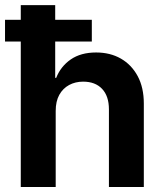

<svg xmlns="http://www.w3.org/2000/svg" viewBox="-26 -748 652 768"><path d="M196.8 -304.2V0H57.1V-727.5H194.8V-436.5H198.7Q216.8 -482.4 257.1 -510.3Q297.4 -538.1 358.4 -538.1Q414.6 -538.1 457.3 -513.7Q500 -489.3 524.7 -443.6Q549.3 -397.9 549.3 -333.5V0H409.7V-310.5Q409.7 -363.8 382.3 -392.6Q355 -421.4 306.6 -421.4Q275.4 -421.4 250.5 -408Q225.6 -394.5 211.2 -368.7Q196.8 -342.8 196.8 -304.2ZM-5.9 -582V-668.9H341.3V-582Z"/></svg>

Font: Inter Cardless Tabular Bold
Style: Bold
Weight: 700
Designer: Rasmus Andersson
Foundry: rsms
Version: Version 4.000;git-4fc901f